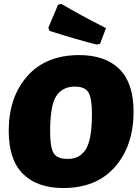

<svg xmlns="http://www.w3.org/2000/svg" viewBox="-20 -937 698 969"><path d="M290 -917Q385 -861 515 -795L485 -716L468 -712Q362 -739 230 -781L224 -797L273 -913ZM380 -659Q511 -659 582.5 -588.5Q654 -518 654 -374Q654 -202 560.5 -95Q467 12 299 12Q168 12 96 -59.5Q24 -131 24 -276Q24 -447 118 -553Q212 -659 380 -659ZM357 -500Q296 -500 264.5 -453Q233 -406 233 -273Q233 -194 250.5 -164.5Q268 -135 320 -135Q349 -135 369.5 -144Q390 -153 408 -176Q426 -199 435 -245.5Q444 -292 444 -362Q444 -441 426.5 -470.5Q409 -500 357 -500Z"/></svg>

Font: Alegreya Sans SC Black
Style: Italic
Weight: 900
Italic angle: -7°
Designer: Juan Pablo del Peral
Foundry: Huerta Tipografica
Version: Version 2.007